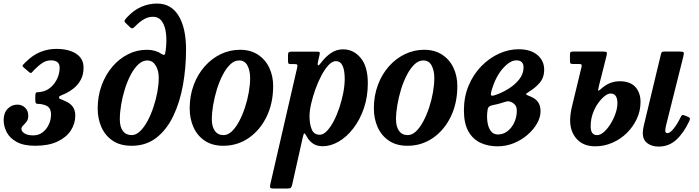

<svg xmlns="http://www.w3.org/2000/svg" viewBox="-44 -810 3932 1080"><path d="M-23.5 -134.5Q-23.5 -175 -0.8 -198.2Q22 -221.5 53.5 -221.5Q78.5 -221.5 96.8 -204.8Q115 -188 115 -159Q115 -138 105.2 -125.5Q95.5 -113 86 -104Q76.5 -95 76.5 -85Q76.5 -71 93.5 -59.8Q110.5 -48.5 144.5 -48.5Q173 -48.5 195.2 -65.2Q217.5 -82 230.2 -108.8Q243 -135.5 243 -166Q243 -193 230.2 -206Q217.5 -219 188.5 -224Q178.5 -226 170.8 -225.5Q163 -225 158.8 -228.8Q154.5 -232.5 154.5 -247V-269.5Q154.5 -291.5 165 -291.2Q175.5 -291 190.5 -294Q218.5 -299 241.5 -319Q264.5 -339 278 -368Q291.5 -397 291.5 -429.5Q291.5 -470.5 242 -470.5Q217 -470.5 195 -456.2Q173 -442 148 -416.5Q139 -407.5 134.5 -401.8Q130 -396 119 -405L90.5 -429.5Q79.5 -438.5 84 -443.8Q88.5 -449 97.5 -458Q140.5 -501 183.8 -518Q227 -535 272 -535Q342.5 -535 384.2 -507.8Q426 -480.5 426 -430Q426 -389.5 410.2 -361Q394.5 -332.5 371.5 -314Q348.5 -295.5 327.5 -285.5Q304 -274.5 296 -271.5Q288 -268.5 288 -261Q288 -255 297.8 -252Q307.5 -249 322 -241.5Q379.5 -218.5 379.5 -160.5Q379.5 -115 354.5 -76.2Q329.5 -37.5 279.2 -13.8Q229 10 154.5 10Q89 10 50 -11.5Q11 -33 -6.2 -66.2Q-23.5 -99.5 -23.5 -134.5Z M505.5 -199Q505.5 -269 527.5 -329.2Q549.5 -389.5 587.8 -434.5Q626 -479.5 676 -504.8Q726 -530 782 -530Q806.5 -530 827.2 -524Q848 -518 860 -509Q875 -500 880 -501.5Q885 -503 888 -526.5Q894.5 -576.5 890 -619.5Q885.5 -662.5 867.5 -689Q849.5 -715.5 815.5 -715.5Q790 -715.5 766.5 -702.2Q743 -689 719.5 -665Q711 -656 704.2 -652Q697.5 -648 688.5 -656L663 -680.5Q654 -689 657.2 -695.2Q660.5 -701.5 669 -711Q707 -752.5 750 -771.2Q793 -790 839.5 -790Q918.5 -790 960.5 -721.5Q1002.5 -653 1002.5 -532Q1002.5 -428 985 -331Q967.5 -234 930.5 -157Q893.5 -80 835.5 -35Q777.5 10 697 10Q631.5 10 589.2 -19Q547 -48 526.2 -95.5Q505.5 -143 505.5 -199ZM630 -139Q630 -95.5 647.5 -72.8Q665 -50 696.5 -50Q721 -50 743.8 -71.8Q766.5 -93.5 785.8 -129.2Q805 -165 819.2 -207.8Q833.5 -250.5 841.2 -293.2Q849 -336 849 -371.5Q849 -414 831.5 -442Q814 -470 784.5 -470Q758 -470 734.5 -448.2Q711 -426.5 691.8 -390.2Q672.5 -354 658.8 -310.2Q645 -266.5 637.5 -221.8Q630 -177 630 -139Z M1023 -200Q1023 -272 1045.8 -332.5Q1068.5 -393 1108 -437.2Q1147.5 -481.5 1198.5 -505.8Q1249.5 -530 1306 -530Q1364.5 -530 1406.5 -502.8Q1448.5 -475.5 1470.5 -429.2Q1492.5 -383 1492.5 -326Q1492.5 -229.5 1455.5 -153.5Q1418.5 -77.5 1355 -33.8Q1291.5 10 1212 10Q1150 10 1107.8 -18.5Q1065.5 -47 1044.2 -94.8Q1023 -142.5 1023 -200ZM1147.5 -139Q1147.5 -98 1164.5 -74Q1181.5 -50 1213.5 -50Q1238 -50 1260.2 -71.2Q1282.5 -92.5 1301.2 -127.8Q1320 -163 1334 -205.5Q1348 -248 1355.5 -291.2Q1363 -334.5 1363 -371.5Q1363 -412.5 1348 -441.2Q1333 -470 1301 -470Q1274.5 -470 1251.2 -447.8Q1228 -425.5 1208.8 -388.5Q1189.5 -351.5 1176 -307.5Q1162.5 -263.5 1155 -219.2Q1147.5 -175 1147.5 -139Z M1599 -519.5H1734Q1750.5 -519.5 1753.5 -516.5Q1756.5 -513.5 1753 -499L1745.5 -466.5Q1741 -447 1744.5 -442.8Q1748 -438.5 1762 -457.5Q1787 -490.5 1817.5 -511.5Q1848 -532.5 1886 -532.5Q1944.5 -532.5 1984.8 -484.2Q2025 -436 2025 -342Q2025 -265.5 2002.8 -200.8Q1980.5 -136 1943.5 -88Q1906.5 -40 1861.5 -13.8Q1816.5 12.5 1771.5 12.5Q1738.5 12.5 1716.8 -2.2Q1695 -17 1682 -41Q1671.5 -60 1667.8 -59.8Q1664 -59.5 1659 -37L1600 226.5Q1597 239.5 1592.8 245Q1588.5 250.5 1572.5 250.5H1495.5Q1478 250.5 1475.8 245.2Q1473.5 240 1476.5 226.5L1626.5 -425Q1629.5 -438 1628.8 -443.8Q1628 -449.5 1613 -449.5H1591.5Q1580 -449.5 1578 -454Q1576 -458.5 1576 -471.5V-499Q1576 -513.5 1580.8 -516.5Q1585.5 -519.5 1599 -519.5ZM1697 -156.5Q1697 -114 1709.2 -83Q1721.5 -52 1754.5 -52Q1774.5 -52 1794.5 -72.8Q1814.5 -93.5 1832.5 -127.5Q1850.5 -161.5 1864.5 -203.2Q1878.5 -245 1886.8 -287.5Q1895 -330 1895 -367Q1895 -413.5 1883.2 -439.8Q1871.5 -466 1844.5 -466Q1824.5 -466 1803.8 -443.5Q1783 -421 1764 -385.2Q1745 -349.5 1730 -307.5Q1715 -265.5 1706 -225.8Q1697 -186 1697 -156.5Z M2059 -200Q2059 -272 2081.8 -332.5Q2104.5 -393 2144 -437.2Q2183.5 -481.5 2234.5 -505.8Q2285.5 -530 2342 -530Q2400.5 -530 2442.5 -502.8Q2484.5 -475.5 2506.5 -429.2Q2528.5 -383 2528.5 -326Q2528.5 -229.5 2491.5 -153.5Q2454.5 -77.5 2391 -33.8Q2327.5 10 2248 10Q2186 10 2143.8 -18.5Q2101.5 -47 2080.2 -94.8Q2059 -142.5 2059 -200ZM2183.5 -139Q2183.5 -98 2200.5 -74Q2217.5 -50 2249.5 -50Q2274 -50 2296.2 -71.2Q2318.5 -92.5 2337.2 -127.8Q2356 -163 2370 -205.5Q2384 -248 2391.5 -291.2Q2399 -334.5 2399 -371.5Q2399 -412.5 2384 -441.2Q2369 -470 2337 -470Q2310.5 -470 2287.2 -447.8Q2264 -425.5 2244.8 -388.5Q2225.5 -351.5 2212 -307.5Q2198.5 -263.5 2191 -219.2Q2183.5 -175 2183.5 -139Z M2565.5 -189.5Q2565.5 -265.5 2592 -328.5Q2618.5 -391.5 2663 -437.2Q2707.5 -483 2762.2 -508Q2817 -533 2873.5 -533Q2940.5 -533 2978.8 -500.8Q3017 -468.5 3017 -418Q3017 -373.5 2991.5 -344Q2966 -314.5 2930 -293Q2913 -282.5 2915 -279.2Q2917 -276 2939 -267.5Q2966.5 -257 2981.5 -237.2Q2996.5 -217.5 2996.5 -183.5Q2996.5 -150.5 2977.2 -116.2Q2958 -82 2924.2 -52.5Q2890.5 -23 2847 -5Q2803.5 13 2754.5 13Q2700.5 13 2657.8 -7.2Q2615 -27.5 2590.2 -72Q2565.5 -116.5 2565.5 -189.5ZM2737.5 -274Q2777 -286.5 2814.5 -309.5Q2852 -332.5 2876.5 -363.5Q2901 -394.5 2901 -430.5Q2901 -470.5 2860.5 -470.5Q2825 -470.5 2784.8 -425.2Q2744.5 -380 2721.5 -303Q2715.5 -283 2717.8 -275.8Q2720 -268.5 2737.5 -274ZM2789 -234.5Q2771.5 -228.5 2754.5 -224.5Q2737.5 -220.5 2723 -217.5Q2707.5 -213.5 2702.8 -204.8Q2698 -196 2696.5 -174.5Q2694 -145 2699 -117.2Q2704 -89.5 2718 -71.5Q2732 -53.5 2756.5 -53.5Q2787 -53.5 2811.2 -72.5Q2835.5 -91.5 2849.2 -122Q2863 -152.5 2863 -186Q2863 -208 2853.8 -219.2Q2844.5 -230.5 2830.5 -236.5Q2820.5 -241 2811.2 -240Q2802 -239 2789 -234.5Z M3800 -493.5 3703 -106.5Q3701.5 -101 3699.8 -90.8Q3698 -80.5 3698 -76.5Q3698 -61 3710 -61Q3725 -61 3745.2 -86.2Q3765.5 -111.5 3784 -149.5Q3788.5 -159 3792.5 -162Q3796.5 -165 3806 -161L3828 -152Q3837 -148 3837 -142.8Q3837 -137.5 3832.5 -127.5Q3801 -61 3759.5 -23.2Q3718 14.5 3661 14.5Q3622 14.5 3596.8 -4.8Q3571.5 -24 3571.5 -62.5Q3571.5 -70.5 3573.5 -83Q3575.5 -95.5 3577.5 -104L3673 -502Q3676 -514.5 3679.5 -517.2Q3683 -520 3693.5 -520H3777Q3798 -520 3801.2 -515.8Q3804.5 -511.5 3800 -493.5ZM3172 -205.5 3227 -433Q3229.5 -444 3226.5 -447Q3223.5 -450 3212.5 -450H3180Q3168.5 -450 3165.2 -453.2Q3162 -456.5 3162 -469V-504Q3162 -514.5 3166 -517.2Q3170 -520 3180 -520H3346Q3365.5 -520 3368.5 -516Q3371.5 -512 3367.5 -495L3326.5 -333Q3317.5 -298 3322.2 -299.5Q3327 -301 3345 -317Q3388.5 -353 3442 -353Q3500.5 -353 3529.8 -320.8Q3559 -288.5 3559 -236.5Q3559 -186.5 3538.2 -141.8Q3517.5 -97 3482 -62Q3446.5 -27 3400.5 -7Q3354.5 13 3304 13Q3237.5 13 3200.2 -28.2Q3163 -69.5 3163 -133Q3163 -148.5 3165.5 -168.5Q3168 -188.5 3172 -205.5ZM3278.5 -99Q3278.5 -50 3314 -50Q3333 -50 3353 -67.5Q3373 -85 3390.2 -112.8Q3407.5 -140.5 3418.2 -171.5Q3429 -202.5 3429 -229.5Q3429 -284 3390 -284Q3376.5 -284 3357.8 -269.8Q3339 -255.5 3320.8 -230.2Q3302.5 -205 3290.5 -171.5Q3278.5 -138 3278.5 -99Z"/></svg>

Font: Besley* Narrow Semi
Style: Italic
Weight: 600
Width: 4
Italic angle: -13°
Designer: Owen Earl
Foundry: indestructible type*
Version: Version 3.000; ttfautohint (v1.8.3)